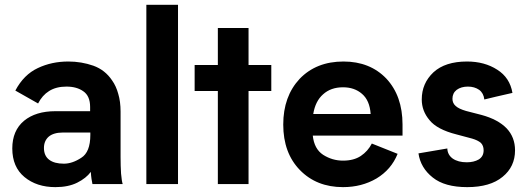

<svg xmlns="http://www.w3.org/2000/svg" viewBox="-20 -767 2199 800"><path d="M491.2 0Q487.3 -11.7 484.4 -43.9Q482.4 -75.2 482.4 -112.3Q482.4 -175.8 482.4 -301.8Q482.4 -343.8 472.7 -376Q463.9 -408.2 447.3 -431.6Q418 -475.6 369.1 -493.2Q319.3 -510.7 264.6 -510.7Q195.3 -510.7 137.7 -483.4Q79.1 -456.1 43.9 -389.6Q75.2 -372.1 138.7 -335.9Q156.2 -370.1 184.6 -387.7Q213.9 -406.2 256.8 -406.2Q299.8 -406.2 327.1 -386.7Q355.5 -367.2 355.5 -321.3Q355.5 -315.4 355.5 -303.7Q319.3 -303.7 210.9 -303.7Q128.9 -303.7 80.1 -263.7Q31.2 -222.7 31.2 -148.4Q31.2 -71.3 82 -29.3Q132.8 12.7 210.9 12.7Q264.6 12.7 301.8 -5.9Q338.9 -24.4 358.4 -50.8Q359.4 -34.2 361.3 -21.5Q363.3 -7.8 365.2 0Q407.2 0 491.2 0ZM356.4 -205.1Q356.4 -132.8 318.4 -109.4Q281.2 -85 246.1 -85Q206.1 -85 184.6 -101.6Q163.1 -118.2 163.1 -150.4Q163.1 -179.7 182.6 -197.3Q203.1 -214.8 242.2 -214.8Q280.3 -214.8 356.4 -214.8Q356.4 -212.9 356.4 -205.1Z M589.8 0Q623 0 721.7 0Q721.7 -186.5 721.7 -747.1Q688.5 -747.1 589.8 -747.1Q589.8 -723.6 589.8 -653.3Q589.8 -490.2 589.8 0Z M1110.4 -496.1Q1086.9 -496.1 1015.6 -496.1Q1015.6 -534.2 1015.6 -650.4Q983.4 -650.4 887.7 -650.4Q887.7 -611.3 887.7 -496.1Q863.3 -496.1 791 -496.1Q791 -492.2 791 -482.4Q791 -459 791 -387.7Q815.4 -387.7 887.7 -387.7Q887.7 -291 887.7 0Q918.9 0 1015.6 0Q1015.6 -96.7 1015.6 -387.7Q1039.1 -387.7 1110.4 -387.7Q1110.4 -415 1110.4 -496.1Z M1657.2 -248Q1657.2 -367.2 1589.8 -439.5Q1521.5 -510.7 1411.1 -510.7Q1297.9 -510.7 1228.5 -438.5Q1160.2 -365.2 1160.2 -248Q1160.2 -129.9 1229.5 -58.6Q1298.8 12.7 1409.2 12.7Q1487.3 12.7 1548.8 -23.4Q1610.4 -60.5 1636.7 -126Q1600.6 -140.6 1529.3 -168.9Q1512.7 -136.7 1483.4 -117.2Q1454.1 -97.7 1409.2 -97.7Q1364.3 -97.7 1326.2 -122.1Q1289.1 -146.5 1283.2 -202.1Q1407.2 -202.1 1657.2 -202.1Q1657.2 -213.9 1657.2 -248ZM1409.2 -403.3Q1457 -403.3 1488.3 -376Q1520.5 -348.6 1524.4 -292Q1444.3 -292 1285.2 -292Q1293.9 -345.7 1326.2 -374Q1358.4 -403.3 1409.2 -403.3Z M1843.8 -148.4Q1813.5 -142.6 1723.6 -127.9Q1732.4 -67.4 1783.2 -27.3Q1833 12.7 1926.8 12.7Q2022.5 12.7 2074.2 -30.3Q2126 -72.3 2126 -140.6Q2126 -195.3 2090.8 -232.4Q2054.7 -269.5 1986.3 -288.1Q1964.8 -293.9 1921.9 -304.7Q1891.6 -313.5 1878.9 -325.2Q1865.2 -336.9 1865.2 -355.5Q1865.2 -378.9 1882.8 -392.6Q1901.4 -406.2 1929.7 -406.2Q1957 -406.2 1976.6 -392.6Q1995.1 -378.9 1998 -352.5Q2037.1 -362.3 2115.2 -379.9Q2104.5 -443.4 2051.8 -476.6Q1999 -510.7 1925.8 -510.7Q1835 -510.7 1786.1 -465.8Q1737.3 -419.9 1737.3 -352.5Q1737.3 -304.7 1769.5 -266.6Q1800.8 -227.5 1881.8 -207Q1903.3 -201.2 1947.3 -189.5Q1970.7 -182.6 1983.4 -171.9Q1995.1 -160.2 1995.1 -140.6Q1995.1 -115.2 1974.6 -102.5Q1954.1 -90.8 1924.8 -90.8Q1888.7 -90.8 1866.2 -106.4Q1844.7 -122.1 1843.8 -148.4Z"/></svg>

Font: BM-Biotif
Style: Bold
Weight: 400
Designer: Deni Anggara
Version: Version 1.000;PS 001.000;hotconv 1.0.88;makeotf.lib2.5.64776